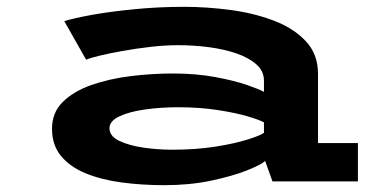

<svg xmlns="http://www.w3.org/2000/svg" viewBox="-20 -532 1140 563"><path d="M462 11Q396 11 336.5 3Q277 -5 231.2 -23.8Q185.5 -42.5 159 -74.5Q132.5 -106.5 132.5 -154.5Q132.5 -202 164.2 -233.2Q196 -264.5 248.2 -282.8Q300.5 -301 363 -308.8Q425.5 -316.5 486.5 -316.5Q555 -316.5 611.5 -306Q668 -295.5 705.2 -282.5Q742.5 -269.5 754 -262.5V-295.5Q754 -323.5 731.8 -343.2Q709.5 -363 672.8 -375.5Q636 -388 591.5 -393.8Q547 -399.5 502.5 -399.5Q463.5 -399.5 420.8 -394.5Q378 -389.5 338.8 -382.5Q299.5 -375.5 271 -368.5Q242.5 -361.5 232.5 -357L168.5 -470Q197 -479 251.8 -488.8Q306.5 -498.5 376.5 -505.2Q446.5 -512 520 -512Q585.5 -512 654.2 -503Q723 -494 781.5 -472Q840 -450 876.2 -411.8Q912.5 -373.5 912.5 -315.5V-112.5H1029.5V0H779L757.5 -60Q746 -49 703.8 -32.2Q661.5 -15.5 598.8 -2.2Q536 11 462 11ZM484.5 -93Q554.5 -93 611.5 -102Q668.5 -111 705.8 -122.8Q743 -134.5 754 -142.5V-173Q742.5 -180 707.2 -190.5Q672 -201 619.2 -209.2Q566.5 -217.5 502 -217.5Q451.5 -217.5 405.2 -211Q359 -204.5 330 -190.8Q301 -177 301 -156Q301 -133 329.2 -119.2Q357.5 -105.5 400 -99.2Q442.5 -93 484.5 -93Z"/></svg>

Font: Trispace Expanded SemiBold
Style: Regular
Weight: 600
Width: 7
Designer: Tyler Finck
Foundry: Etcetera Type Company
Version: Version 1.210; ttfautohint (v1.8.3)